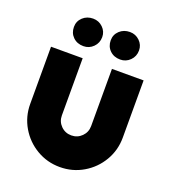

<svg xmlns="http://www.w3.org/2000/svg" viewBox="-132 -805 811 912"><g transform="rotate(20 274.0 -348.5)"><path d="M40 -224V-513H200V-224Q200 -193 221.5 -171.5Q243 -150 274 -150Q305 -150 326.5 -171.5Q348 -193 348 -224V-513H508V-224Q508 -160 476.5 -106.5Q445 -53 391.5 -21.5Q338 10 274 10Q210 10 156.5 -21.5Q103 -53 71.5 -106.5Q40 -160 40 -224ZM296 -639Q296 -668 317 -687.5Q338 -707 369 -707Q398 -707 418.5 -687Q439 -667 439 -639Q439 -609 418.5 -588.5Q398 -568 369 -568Q337 -568 316.5 -588Q296 -608 296 -639ZM110 -639Q110 -668 131 -687.5Q152 -707 183 -707Q212 -707 232.5 -687Q253 -667 253 -639Q253 -609 232.5 -588.5Q212 -568 183 -568Q151 -568 130.5 -588Q110 -608 110 -639Z"/></g></svg>

Font: Lineal Heavy
Style: Regular
Weight: 900
Designer: Created by Frank Adebiaye with contributions from Anton Moglia & Ariel Martín Pérez
Created by Frank ADEBIAYE with FontF
Foundry: Velvetyne Type Foundry
Version: Version 2.000